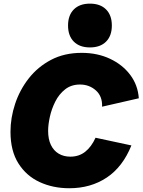

<svg xmlns="http://www.w3.org/2000/svg" viewBox="-20 -1002 769 1036"><path d="M354 13.7Q266.1 13.7 194.1 -19.5Q122.1 -52.7 79.3 -120.4Q36.6 -188 36.6 -291Q36.6 -366.2 61.5 -441.4Q86.4 -516.6 135 -578.9Q183.6 -641.1 255.4 -679Q327.1 -716.8 420.9 -716.8Q505.9 -716.8 573.7 -684.8Q641.6 -652.8 682.9 -597.7Q724.1 -542.5 729 -471.7L530.8 -426.3Q533.2 -481.9 497.6 -513.9Q461.9 -545.9 411.6 -545.9Q364.3 -545.9 331.3 -519.8Q298.3 -493.7 278.3 -453.9Q258.3 -414.1 249 -371.6Q239.7 -329.1 239.7 -295.9Q239.7 -251 254.6 -220Q269.5 -189 296.6 -172.9Q323.7 -156.7 359.9 -156.7Q406.2 -156.7 439.7 -183.1Q473.1 -209.5 495.6 -258.8L689 -217.3Q642.1 -101.1 555.7 -43.7Q469.2 13.7 354 13.7ZM465.3 -746.1Q409.7 -746.1 378.4 -777.3Q347.2 -808.6 347.2 -864.3Q347.2 -919.9 378.4 -951.2Q409.7 -982.4 465.3 -982.4Q521 -982.4 552.2 -951.2Q583.5 -919.9 583.5 -864.3Q583.5 -808.6 552.2 -777.3Q521 -746.1 465.3 -746.1Z"/></svg>

Font: Schibsted Grotesk Black
Style: Italic
Weight: 900
Italic angle: -12°
Designer: Bakken & Baeck AS, Henrik Kongsvoll
Foundry: Schibsted ASA
Version: Version 1.100;gftools[0.9.25]